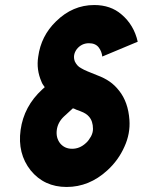

<svg xmlns="http://www.w3.org/2000/svg" viewBox="-20 -732 568 764"><path d="M355 -712Q269 -712 203 -647Q143 -589 132 -506Q124 -455 145 -407Q147 -401 150.5 -396Q154 -391 158 -385L148 -376Q75 -309 62 -215Q49 -121 102 -54Q156 12 245 12Q335 12 407 -54Q451 -94 475 -148Q487 -174 492 -201Q497 -228 495 -255Q490 -326 454 -371Q437 -393 416 -407.5Q395 -422 368 -432Q345 -441 328.5 -448Q312 -455 304 -460Q294 -465 288 -472Q282 -479 278 -487Q268 -513 286 -537Q305 -560 334 -560Q360 -560 373 -543Q385 -527 387 -507L528 -566Q513 -633 463 -675Q420 -712 355 -712ZM270 -301Q275 -300 279.5 -297.5Q284 -295 291 -293Q295 -291 297.5 -290.5Q300 -290 301 -289Q323 -281 334 -268Q350 -250 350 -219Q350 -204 342 -189Q338 -182 333 -175Q328 -168 321 -162Q297 -140 267 -140Q237 -140 219 -162Q202 -184 206 -215Q210 -245 234 -268Z"/></svg>

Font: Unageo
Style: ExtraBold-Italic
Weight: 800
Designer: Richard Sepsi
Foundry: Richard Sepsi
Version: Version 2.000